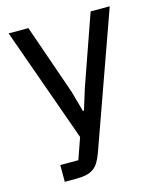

<svg xmlns="http://www.w3.org/2000/svg" viewBox="-109 -596 724 873"><g transform="rotate(-15 253.0 -159.0)"><path d="M285 -187 255 -90H250L223 -187L108 -518H15L207 21L172 121H87V200H138C217 200 242 178 266 113L491 -518H401Z"/></g></svg>

Font: IBM Plex Devanagari Text
Style: Regular
Weight: 450
Designer: Mike Abbink, Paul van der Laan, Pieter van Rosmalen, Erin McLaughlin
Foundry: Bold Monday
Version: Version 1.0